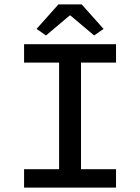

<svg xmlns="http://www.w3.org/2000/svg" viewBox="-20 -857 640 877"><path d="M90 0V-84H250V-571H90V-655H510V-571H350V-84H510V0ZM190 -695 147 -725 247 -837H353L453 -725L410 -695L302 -786H298Z"/></svg>

Font: Source Code Pro ExtraLight Medium
Style: Regular
Weight: 500
Monospace: yes
Version: Version 1.018;hotconv 1.0.116;makeotfexe 2.5.65601